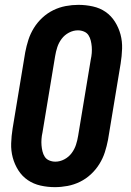

<svg xmlns="http://www.w3.org/2000/svg" viewBox="-20 -763 540 791"><path d="M206 8Q176 8 147 1.5Q118 -5 94.5 -21Q71 -37 55.5 -61.5Q40 -86 32.5 -114Q25 -142 26 -172.5Q27 -203 32 -234L84 -548Q89 -574 97 -599Q105 -624 119.5 -647.5Q134 -671 154.5 -690Q175 -709 199.5 -721Q224 -733 250.5 -738Q277 -743 303 -743Q333 -743 362.5 -736.5Q392 -730 415 -714Q438 -698 453.5 -673.5Q469 -649 476.5 -621Q484 -593 483 -562.5Q482 -532 477 -501L425 -187Q420 -161 412 -136Q404 -111 389.5 -87.5Q375 -64 354.5 -45Q334 -26 309.5 -14Q285 -2 258.5 3Q232 8 206 8ZM208 -97Q227 -97 245 -106.5Q263 -116 275 -132Q287 -148 293 -166.5Q299 -185 302 -204L354 -518Q357 -531 358 -544.5Q359 -558 358 -570.5Q357 -583 354 -595.5Q351 -608 344.5 -618Q338 -628 326 -633Q314 -638 301 -638Q282 -638 264 -628.5Q246 -619 234 -603Q222 -587 216 -568.5Q210 -550 207 -531L155 -217Q152 -204 151 -190.5Q150 -177 151 -164.5Q152 -152 155 -139.5Q158 -127 164.5 -117Q171 -107 183 -102Q195 -97 208 -97Z"/></svg>

Font: Iosevka SS18 Extrabold
Style: Italic
Weight: 800
Italic angle: -9°
Monospace: yes
Designer: Belleve Invis
Foundry: Belleve Invis
Version: Version 25.1.1; ttfautohint (v1.8.4)